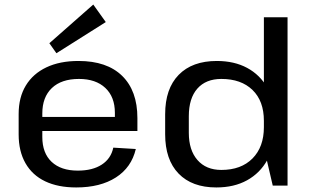

<svg xmlns="http://www.w3.org/2000/svg" viewBox="-20 -816 1365 844"><path d="M315 8Q235 8 178.5 -19Q122 -46 92 -98.5Q62 -151 62 -225V-315Q62 -388 93.5 -440Q125 -492 184 -520Q243 -548 325 -548Q450 -548 517 -482.5Q584 -417 584 -297V-240H146V-302H501L485 -278V-320Q485 -390 443 -429.5Q401 -469 327 -469Q250 -469 208 -429Q166 -389 166 -317V-214Q166 -143 207 -104.5Q248 -66 322 -66Q387 -66 427.5 -92.5Q468 -119 478 -167L577 -161Q558 -80 489.5 -36Q421 8 315 8ZM445 -719 228 -582 197 -626 390 -796Z M931 8Q824 8 765 -53Q706 -114 706 -226V-314Q706 -426 765.5 -487Q825 -548 933 -548Q1010 -548 1066.5 -517.5Q1123 -487 1155 -430.5Q1187 -374 1187 -296V-248Q1187 -170 1155 -112.5Q1123 -55 1066 -23.5Q1009 8 931 8ZM953 -69Q1040 -69 1090 -119.5Q1140 -170 1140 -257V-285Q1140 -372 1090 -420.5Q1040 -469 953 -469Q885 -469 847.5 -426.5Q810 -384 810 -305V-232Q810 -156 848 -112.5Q886 -69 953 -69ZM1140 -167V-740H1244V0H1179Z"/></svg>

Font: Pathway Extreme Medium
Style: Regular
Weight: 500
Designer: Eduardo Rodriguez Tunni
Foundry: Eduardo Rodriguez Tunni
Version: Version 1.001;gftools[0.9.26]